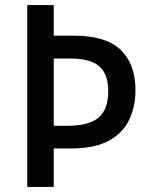

<svg xmlns="http://www.w3.org/2000/svg" viewBox="-20 -734 593 754"><path d="M512 -381Q512 -316 487.5 -264Q463 -212 407.5 -181.5Q352 -151 259 -151H191V0H87V-714H191V-594H269Q396 -594 454 -538Q512 -482 512 -381ZM245 -240Q329 -240 367 -272Q405 -304 405 -377Q405 -443 370 -473.5Q335 -504 258 -504H191V-240Z"/></svg>

Font: Noto Sans Tamil SemiCondensed Medium
Style: Regular
Weight: 500
Width: 4
Designer: Jelle Bosma - Monotype Design Team
Foundry: Monotype Imaging Inc.
Version: Version 2.004; ttfautohint (v1.8.4.7-5d5b)